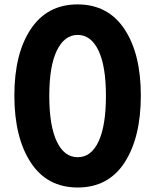

<svg xmlns="http://www.w3.org/2000/svg" viewBox="-20 -794 687 854"><path d="M116.7 -71.3Q43.9 -182.6 43.9 -369.1Q43.9 -555.7 117.2 -665Q190.4 -774.4 325.2 -774.4Q460 -774.4 533.2 -665Q606.4 -555.7 606.4 -369.1Q606.4 -182.6 534.2 -71.3Q461.9 40 325.7 40Q189.5 40 116.7 -71.3ZM232.9 -569.3Q199.2 -500 199.2 -367.7Q199.2 -235.4 232.4 -165Q265.6 -94.7 325.7 -94.7Q385.7 -94.7 418.5 -165Q451.2 -235.4 451.2 -367.7Q451.2 -500 418 -569.3Q384.8 -638.7 325.7 -638.7Q266.6 -638.7 232.9 -569.3Z"/></svg>

Font: GenEi M Gothic v2 Bold
Style: Regular
Weight: 700
Version: Version 2.0